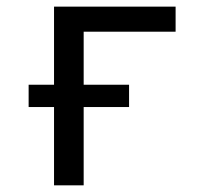

<svg xmlns="http://www.w3.org/2000/svg" viewBox="-20 -556 640 576"><path d="M142.1 0V-234.9H65.9V-301.8H142.1V-536.1H506.8V-460.9H231V-301.8H367.2V-234.9H231V0Z"/></svg>

Font: Droid Sans Mono
Style: Regular
Weight: 400
Monospace: yes
Foundry: Ascender Corporation
Version: Version 1.00 build 112